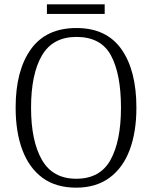

<svg xmlns="http://www.w3.org/2000/svg" viewBox="-20 -854 702 884"><path d="M331 10Q237 10 175.5 -35.5Q114 -81 83 -163.5Q52 -246 52 -359Q52 -529 122 -627Q192 -725 332 -725Q470 -725 539 -627.5Q608 -530 608 -358Q608 -246 577 -163.5Q546 -81 484 -35.5Q422 10 331 10ZM331 -31Q441 -31 489 -118Q537 -205 537 -358Q537 -513 491 -598.5Q445 -684 332 -684Q223 -684 173 -598.5Q123 -513 123 -358Q123 -205 173 -118Q223 -31 331 -31ZM196 -790V-834H462V-790Z"/></svg>

Font: Noto Serif Tamil SemiCondensed Light
Style: Italic
Weight: 300
Width: 4
Italic angle: -12°
Designer: Indian Type Foundry, Tom Grace, and the Monotype Design Team
Foundry: Monotype Imaging Inc.
Version: Version 2.003; ttfautohint (v1.8.4.7-5d5b)